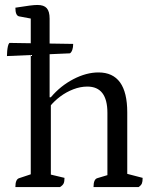

<svg xmlns="http://www.w3.org/2000/svg" viewBox="-20 -754 629 774"><path d="M42 0Q42 -32 58 -36L115 -55L104 -38V-692L116 -677L57 -688Q42 -691 42 -723Q80 -729 99.5 -731.5Q119 -734 131 -734Q157 -734 168.5 -721Q180 -708 180 -679V-356L175 -362H185Q224 -408 276 -435Q328 -462 377 -462Q493 -462 493 -301V-43L482 -56L555 -37Q555 -22 552 -14.5Q549 -7 539 0H357Q357 -32 373 -36L423 -51L413 -34V-299Q413 -405 332 -405Q304 -405 275.5 -394Q247 -383 223 -365Q199 -347 182 -326L185 -336V-39L173 -53L240 -37Q240 -22 236.5 -14.5Q233 -7 222 0ZM8 -528Q8 -538 9 -548.5Q10 -559 12 -568Q14 -577 18 -581L275 -577Q275 -563 271.5 -553Q268 -543 262 -539Z"/></svg>

Font: Pitagon Serif
Style: Regular
Weight: 400
Designer: Travis Tran
Foundry: Pitagon
Version: Version 1.000;gftools[0.9.26]